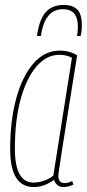

<svg xmlns="http://www.w3.org/2000/svg" viewBox="-20 -744 350 774"><path d="M236 10Q221 10 211 1.5Q201 -7 198 -19Q182 -7 161 1.5Q140 10 116 10Q21 10 21 -143Q21 -258 45.5 -347.5Q70 -437 115 -488.5Q160 -540 221 -540Q260 -540 291 -521Q270 -393 256.5 -306.5Q243 -220 234.5 -167Q226 -114 222 -86.5Q218 -59 216.5 -48.5Q215 -38 215 -36Q215 -6 240 -6Q248 -6 255.5 -8Q263 -10 271 -14L276 0Q256 10 236 10ZM195 -36 270 -511Q249 -523 219 -523Q168 -523 127.5 -476.5Q87 -430 63.5 -345Q40 -260 40 -145Q40 -8 115 -8Q136 -8 157.5 -15.5Q179 -23 195 -36ZM237 -724Q274 -724 292 -705Q310 -686 310 -643Q310 -616 305 -599H290Q294 -615 294 -638Q293 -707 234 -707Q160 -707 145 -599H129Q138 -665 164 -694.5Q190 -724 237 -724Z"/></svg>

Font: Georama Condensed Thin
Style: Italic
Weight: 100
Width: 3
Italic angle: -9°
Designer: Jean-Baptiste Levee
Foundry: Production Type
Version: Version 1.000